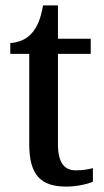

<svg xmlns="http://www.w3.org/2000/svg" viewBox="-20 -679 384 709"><path d="M225 10C266 10 305 0 323 -8V-58C303 -53 284 -50 260 -50C217 -50 194 -79 194 -147V-480H315V-536H194V-659H139C130 -608 117 -578 97 -556C78 -534 49 -522 18 -520V-480H88V-146C88 -30 133 10 225 10Z"/></svg>

Font: Noto Serif Hebrew SemiCondensed Medium
Style: Regular
Weight: 500
Width: 4
Designer: Monotype Design Team
Foundry: Monotype Imaging Inc.
Version: Version 2.004